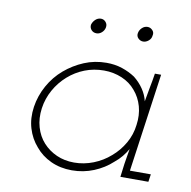

<svg xmlns="http://www.w3.org/2000/svg" viewBox="-66 -597 667 669"><g transform="rotate(10 267.5 -262.0)"><path d="M62 -188Q68 -228 88 -264Q108 -300 138.5 -326Q169 -352 206 -367.5Q243 -383 285 -383Q315 -383 340.5 -374.5Q366 -366 387 -352Q407 -336 420.5 -316Q434 -296 439 -274Q443 -299 448 -324Q453 -349 457 -375H479L430 -27H504L500 0H401L407 -47Q409 -61 411.5 -74.5Q414 -88 416 -101Q408 -87 397 -73.5Q386 -60 371 -48Q344 -23 307.5 -8Q271 7 230 7Q189 7 155.5 -8.5Q122 -24 100 -51Q77 -77 66.5 -112Q56 -147 62 -188ZM90 -188Q85 -152 94 -121Q103 -90 123 -68Q143 -46 171 -33.5Q199 -21 233 -21Q268 -21 301 -34Q334 -47 360 -70Q386 -92 403.5 -122.5Q421 -153 425 -188Q430 -223 421.5 -253.5Q413 -284 393 -307Q374 -330 344.5 -342.5Q315 -355 281 -355Q245 -355 213 -342.5Q181 -330 155 -307Q129 -284 112 -253.5Q95 -223 90 -188ZM374 -504Q376 -515 384.5 -523Q393 -531 404 -531Q414 -531 421.5 -523Q429 -515 426 -504Q425 -493 416 -485.5Q407 -478 397 -478Q387 -478 379.5 -485.5Q372 -493 374 -504ZM208 -504Q211 -515 219.5 -523Q228 -531 239 -531Q249 -531 256 -523Q263 -515 261 -504Q259 -493 250.5 -485.5Q242 -478 232 -478Q221 -478 214 -485.5Q207 -493 208 -504Z"/></g></svg>

Font: Josefin Slab Light
Style: Italic
Weight: 300
Italic angle: -12°
Designer: Santiago Orozco
Foundry: Typemade
Version: Version 2.000